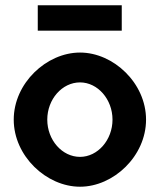

<svg xmlns="http://www.w3.org/2000/svg" viewBox="-20 -694 613 727"><path d="M441 -674H123V-578H441ZM159 -241C159 -318 215 -382 283 -382C350 -382 406 -318 406 -241C406 -164 350 -100 283 -100C215 -100 159 -164 159 -241ZM32 -241C32 -103 156 13 283 13C410 13 533 -103 533 -241C533 -379 410 -495 283 -495C156 -495 32 -379 32 -241Z"/></svg>

Font: Bluebird
Style: Nrw
Weight: 400
Designer: Jasper
Foundry: Cannot Into Space Fonts
Version: Version 0.98